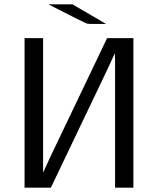

<svg xmlns="http://www.w3.org/2000/svg" viewBox="-20 -871 734 891"><path d="M94 0V-694H180V-70L215 -146L477 -694H599V0H514V-592L513 -624L478 -548L216 0ZM204 -851H316L472 -760H399L385 -761Q364 -769 204 -851Z"/></svg>

Font: CMU Sans Serif
Style: Medium
Weight: 500
Version: Version 0.7.0